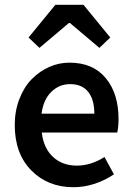

<svg xmlns="http://www.w3.org/2000/svg" viewBox="-20 -762 547 794"><path d="M283.2 12.2Q178.2 12.2 109.6 -57.1Q41 -126.5 41 -245.1Q41 -303.2 60.1 -352.5Q79.1 -401.9 110.8 -434.3Q142.6 -466.8 183.1 -484.9Q223.6 -502.9 267.1 -502.9Q364.3 -502.9 417.2 -439.2Q470.2 -375.5 470.2 -270Q470.2 -236.3 464.8 -213.9H152.8Q160.2 -149.4 199 -113.3Q237.8 -77.1 297.9 -77.1Q356 -77.1 412.1 -112.8L451.2 -41Q370.1 12.2 283.2 12.2ZM151.9 -292H370.1Q370.1 -350.1 344.7 -382.1Q319.3 -414.1 270 -414.1Q224.6 -414.1 191.9 -381.8Q159.2 -349.6 151.9 -292ZM98.1 -606.9 209 -742.2H325.2L436 -606.9L391.1 -564L269 -667H265.1L143.1 -564Z"/></svg>

Font: Toshiba Sans Medium
Style: Regular
Weight: 500
Designer: Paul D. Hunt
Foundry: Toshiba Corporation
Version: Version 2.020;PS 2.0;hotconv 1.0.86;makeotf.lib2.5.63406